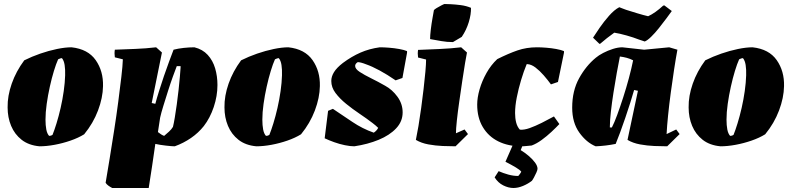

<svg xmlns="http://www.w3.org/2000/svg" viewBox="-20 -718 3949 958"><path d="M177 12Q123 7 88 -20.5Q53 -48 35.5 -90Q18 -132 18 -182Q17 -239 38.5 -300.5Q60 -362 101 -417Q139 -436 181 -450.5Q223 -465 264 -473.5Q305 -482 337 -482Q419 -473 457.5 -418Q496 -363 494 -288Q493 -230 469 -166.5Q445 -103 400 -48Q371 -30 332 -16.5Q293 -3 252.5 4.5Q212 12 177 12ZM225 -40Q235 -40 242 -45Q251 -67 262 -102.5Q273 -138 282.5 -179.5Q292 -221 298 -263.5Q304 -306 305 -342Q306 -371 302.5 -393.5Q299 -416 289 -428Q282 -428 270 -422Q260 -400 249 -364Q238 -328 228.5 -285Q219 -242 213 -199.5Q207 -157 207 -121Q207 -93 211 -72Q215 -51 225 -40Z M540 220Q530 215 521 208.5Q512 202 507 194Q516 142 527 74Q538 6 549.5 -67.5Q561 -141 570 -210Q579 -279 585.5 -334.5Q592 -390 593 -422L553 -432Q550 -452 553 -470Q604 -472 656 -474Q708 -476 759 -482L788 -456L737 -204L755 -200Q762 -227 773.5 -263.5Q785 -300 798 -338.5Q811 -377 824 -411.5Q837 -446 846 -470Q869 -476 897 -479Q925 -482 950 -482Q991 -472 1016.5 -444Q1042 -416 1053.5 -377Q1065 -338 1065 -294Q1065 -239 1046.5 -184Q1028 -129 997 -89Q970 -55 933 -29.5Q896 -4 852 12Q838 12 807.5 8.5Q777 5 755 0Q748 50 739 110Q730 170 722 220ZM799 -40Q811 -50 823.5 -61.5Q836 -73 843 -85Q847 -101 852 -130.5Q857 -160 862 -196.5Q867 -233 871 -269Q875 -305 877.5 -335Q880 -365 881 -381V-388H862Q855 -370 843 -337Q831 -304 818.5 -264.5Q806 -225 795 -189.5Q784 -154 779 -131L768 -59Q785 -45 799 -40Z M1259 12Q1205 7 1170 -20.5Q1135 -48 1117.5 -90Q1100 -132 1100 -182Q1099 -239 1120.5 -300.5Q1142 -362 1183 -417Q1221 -436 1263 -450.5Q1305 -465 1346 -473.5Q1387 -482 1419 -482Q1501 -473 1539.5 -418Q1578 -363 1576 -288Q1575 -230 1551 -166.5Q1527 -103 1482 -48Q1453 -30 1414 -16.5Q1375 -3 1334.5 4.5Q1294 12 1259 12ZM1307 -40Q1317 -40 1324 -45Q1333 -67 1344 -102.5Q1355 -138 1364.5 -179.5Q1374 -221 1380 -263.5Q1386 -306 1387 -342Q1388 -371 1384.5 -393.5Q1381 -416 1371 -428Q1364 -428 1352 -422Q1342 -400 1331 -364Q1320 -328 1310.5 -285Q1301 -242 1295 -199.5Q1289 -157 1289 -121Q1289 -93 1293 -72Q1297 -51 1307 -40Z M1748 12Q1728 12 1701 6.5Q1674 1 1647.5 -8.5Q1621 -18 1600 -28L1617 -165L1641 -175Q1689 -143 1738.5 -109.5Q1788 -76 1845 -56Q1860 -66 1867 -80Q1861 -86 1854 -92Q1847 -98 1839 -104Q1809 -127 1774 -150.5Q1739 -174 1707 -200Q1675 -226 1654 -254Q1633 -282 1633 -314Q1633 -336 1646.5 -358Q1660 -380 1691 -404Q1734 -436 1778.5 -455.5Q1823 -475 1875 -482Q1895 -482 1921 -480Q1947 -478 1972 -473.5Q1997 -469 2011 -463V-455L1988 -329L1954 -317Q1912 -346 1874 -366.5Q1836 -387 1807 -397Q1779 -408 1765 -408Q1752 -400 1752 -389Q1752 -374 1775 -359Q1798 -344 1832.5 -327Q1867 -310 1902 -290Q1937 -271 1963 -235.5Q1989 -200 1989 -157Q1989 -112 1956.5 -77.5Q1924 -43 1869.5 -20.5Q1815 2 1748 12Z M2106 -421 2066 -431Q2063 -451 2066 -469Q2117 -471 2173.5 -473.5Q2230 -476 2281 -482L2310 -456Q2307 -442 2300.5 -403.5Q2294 -365 2286.5 -314Q2279 -263 2271.5 -211Q2264 -159 2259.5 -116.5Q2255 -74 2255 -53L2298 -72L2315 -49L2253 12Q2225 12 2189 10.5Q2153 9 2117.5 2.5Q2082 -4 2055 -20Q2061 -48 2068 -89.5Q2075 -131 2081.5 -179Q2088 -227 2093.5 -274Q2099 -321 2102.5 -360Q2106 -399 2106 -421ZM2126 -523Q2126 -541 2129.5 -570.5Q2133 -600 2138 -627.5Q2143 -655 2145 -667Q2146 -670 2158 -677.5Q2170 -685 2183 -691.5Q2196 -698 2198 -698Q2206 -698 2228.5 -697Q2251 -696 2278.5 -692.5Q2306 -689 2330 -679Q2331 -647 2319 -607.5Q2307 -568 2284 -534Q2273 -527 2262 -521Q2251 -515 2240 -508Q2210 -508 2182 -513Q2154 -518 2126 -523Z M2581 12Q2516 12 2466.5 -12.5Q2417 -37 2389 -84Q2361 -131 2361 -196Q2361 -231 2373 -272.5Q2385 -314 2407.5 -354Q2430 -394 2461 -423Q2517 -451 2562 -466.5Q2607 -482 2659 -482Q2679 -482 2705 -480Q2731 -478 2755.5 -473.5Q2780 -469 2794 -463V-455L2764 -309L2729 -297Q2713 -319 2693 -342Q2673 -365 2652 -381Q2631 -397 2611 -398H2608Q2593 -362 2580 -318.5Q2567 -275 2558.5 -232Q2550 -189 2550 -154Q2550 -128 2555.5 -106.5Q2561 -85 2574 -71Q2595 -69 2623 -79Q2651 -89 2683 -105Q2715 -121 2744 -137L2771 -99Q2755 -82 2731.5 -60Q2708 -38 2682.5 -19.5Q2657 -1 2633 8Q2620 9 2607 10.5Q2594 12 2581 12ZM2542 220Q2517 220 2491 207Q2465 194 2448 167L2468 136Q2491 146 2516 153Q2541 160 2566 160Q2571 155 2574.5 149.5Q2578 144 2581 139Q2575 130 2554 117.5Q2533 105 2502 89L2556 -34H2605L2578 31Q2598 43 2617.5 59.5Q2637 76 2649.5 93Q2662 110 2662 124Q2662 130 2656.5 142.5Q2651 155 2644.5 167Q2638 179 2634 184Q2615 199 2590 209.5Q2565 220 2542 220Z M2952 12Q2906 -7 2870.5 -56.5Q2835 -106 2835 -181Q2835 -265 2869.5 -327.5Q2904 -390 2953 -430Q2967 -442 2990 -454Q3013 -466 3038.5 -474Q3064 -482 3085 -482Q3112 -479 3139.5 -476Q3167 -473 3194 -470L3319 -482L3360 -470Q3352 -427 3343.5 -371.5Q3335 -316 3327 -256.5Q3319 -197 3313.5 -143Q3308 -89 3306 -49L3354 -72L3371 -49L3309 12Q3281 12 3245 10.5Q3209 9 3173.5 2.5Q3138 -4 3111 -20L3163 -265L3144 -269Q3136 -241 3124.5 -204.5Q3113 -168 3100 -130Q3087 -92 3074.5 -58Q3062 -24 3052 0Q3003 10 2952 12ZM3033 -82Q3045 -105 3059.5 -144.5Q3074 -184 3089.5 -232Q3105 -280 3118 -328.5Q3131 -377 3139 -417Q3124 -425 3107 -429.5Q3090 -434 3073 -436Q3066 -402 3057.5 -354.5Q3049 -307 3041 -256Q3033 -205 3028 -160Q3023 -115 3023 -88V-82ZM2971 -499 2939 -530Q2951 -549 2972 -579.5Q2993 -610 3019 -639.5Q3045 -669 3070 -682Q3075 -680 3084 -676.5Q3093 -673 3104 -669Q3129 -661 3160.5 -651.5Q3192 -642 3214 -637Q3249 -653 3289 -690L3295 -691L3332 -663Q3322 -649 3304.5 -625.5Q3287 -602 3267.5 -577.5Q3248 -553 3229 -534.5Q3210 -516 3197 -511Q3193 -513 3185 -515Q3177 -517 3167 -521Q3142 -531 3106.5 -541Q3071 -551 3045 -555Q3007 -528 2975 -500Z M3575 12Q3521 7 3486 -20.5Q3451 -48 3433.5 -90Q3416 -132 3416 -182Q3415 -239 3436.5 -300.5Q3458 -362 3499 -417Q3537 -436 3579 -450.5Q3621 -465 3662 -473.5Q3703 -482 3735 -482Q3817 -473 3855.5 -418Q3894 -363 3892 -288Q3891 -230 3867 -166.5Q3843 -103 3798 -48Q3769 -30 3730 -16.5Q3691 -3 3650.5 4.5Q3610 12 3575 12ZM3623 -40Q3633 -40 3640 -45Q3649 -67 3660 -102.5Q3671 -138 3680.5 -179.5Q3690 -221 3696 -263.5Q3702 -306 3703 -342Q3704 -371 3700.5 -393.5Q3697 -416 3687 -428Q3680 -428 3668 -422Q3658 -400 3647 -364Q3636 -328 3626.5 -285Q3617 -242 3611 -199.5Q3605 -157 3605 -121Q3605 -93 3609 -72Q3613 -51 3623 -40Z"/></svg>

Font: Labrada Black
Style: Italic
Weight: 900
Italic angle: -7°
Designer: Mercedes Jáuregui
Foundry: Omnibus-Type Team
Version: Version 1.000; ttfautohint (v1.8.4.7-5d5b)